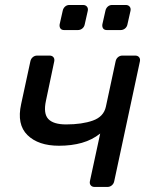

<svg xmlns="http://www.w3.org/2000/svg" viewBox="-20 -740 599 760"><path d="M354.7 0Q344.5 0 339.2 -6.4Q333.9 -12.7 335.9 -22.9L376.6 -211.4Q344.8 -186.2 304 -174.6Q263.2 -163.1 213.6 -163.1Q131.7 -163.1 88.8 -205.2Q45.8 -247.3 63.7 -328L100.2 -497.1Q102.2 -507.3 109.7 -513.6Q117.1 -520 127.3 -520H176Q186.2 -520 191.5 -513.6Q196.7 -507.3 194.7 -497.1L161.9 -341.2Q151 -290.7 171.1 -269.1Q191.2 -247.5 241.6 -247.5Q304.9 -247.5 347.7 -262.8Q390.6 -278.1 399.1 -317.7L437.6 -497.1Q439.6 -507.3 447 -513.6Q454.5 -520 464.7 -520H515.1Q525.2 -520 530.5 -513.6Q535.8 -507.3 533.8 -497.1L432.2 -22.9Q430.2 -12.7 422.7 -6.4Q415.2 0 405.1 0ZM403.1 -621Q393.1 -621 388.5 -627.1Q383.9 -633.2 385.1 -643.2L397.3 -697.3Q399.3 -707.3 406.5 -713.8Q413.7 -720.3 423.7 -720.3H477.8Q487.8 -720.3 493.2 -713.8Q498.6 -707.3 496.6 -697.3L484.4 -643.2Q482.4 -633.2 474.8 -627.1Q467.2 -621 457.2 -621ZM234 -621Q224 -621 219.4 -627.1Q214.8 -633.2 216 -643.2L228.2 -697.3Q230.2 -707.3 237.4 -713.8Q244.6 -720.3 254.6 -720.3H308.7Q318.7 -720.3 324.1 -713.8Q329.5 -707.3 327.5 -697.3L315.3 -643.2Q313.3 -633.2 305.7 -627.1Q298.1 -621 288.1 -621Z"/></svg>

Font: Rubik Light
Style: Italic
Weight: 300
Italic angle: -12°
Designer: Hubert and Fischer
Foundry: Hubert and Fischer
Version: Version 2.300;gftools[0.9.30]